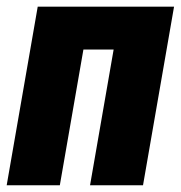

<svg xmlns="http://www.w3.org/2000/svg" viewBox="-33 -548 535 568"><path d="M374 -528.3 352.1 -401.4H162.6L185.1 -528.3ZM235.8 -528.3 144 0H-13.2L78.6 -528.3ZM481.9 -528.3 390.1 0H233.4L325.2 -528.3Z"/></svg>

Font: Roboto Condensed Black
Style: Italic
Weight: 900
Italic angle: -12°
Designer: Christian Robertson
Foundry: Google
Version: Version 3.008; 2023